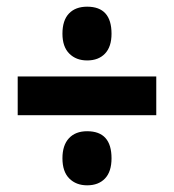

<svg xmlns="http://www.w3.org/2000/svg" viewBox="-20 -640 522 575"><path d="M241 -459Q208 -459 187.5 -479.5Q167 -500 167 -539Q167 -579 186.5 -599.5Q206 -620 241 -620Q314 -620 314 -539Q314 -500 294.5 -479.5Q275 -459 241 -459ZM33 -295V-411H448V-295ZM241 -85Q208 -85 187.5 -105.5Q167 -126 167 -166Q167 -205 186.5 -226Q206 -247 241 -247Q314 -247 314 -166Q314 -126 294.5 -105.5Q275 -85 241 -85Z"/></svg>

Font: Noto Sans Malayalam ExtraCondensed ExtraBold
Style: Regular
Weight: 800
Width: 2
Designer: Jelle Bosma - Monotype Design Team
Foundry: Monotype Imaging Inc.
Version: Version 2.104; ttfautohint (v1.8.4.7-5d5b)